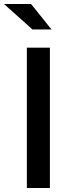

<svg xmlns="http://www.w3.org/2000/svg" viewBox="-59 -938 345 958"><path d="M0 0ZM75 0V-700H190V0ZM96 -918 198 -791H103L-39 -918Z"/></svg>

Font: Rosa Sans Medium
Style: Regular
Weight: 500
Designer: Pentagram / MCKL
Foundry: Pentagram / MCKL
Version: Version 1.005;September 16, 2019;FontCreator 11.5.0.2425 64-